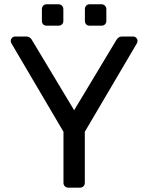

<svg xmlns="http://www.w3.org/2000/svg" viewBox="-20 -869 687 889"><path d="M296.8 0Q286.6 0 280.3 -6.4Q273.9 -12.7 273.9 -22.9V-258.9L33.4 -667.4Q32.4 -670.2 31.1 -673.1Q29.8 -676 29.8 -679.6Q29.8 -687.8 35.9 -693.9Q42 -700 50.2 -700H101.7Q111.1 -700 117.9 -695.3Q124.6 -690.6 128.2 -683.1L323.3 -358.6L518.4 -683.1Q522.8 -690.6 529.2 -695.3Q535.5 -700 544.9 -700H596.4Q604.6 -700 610.7 -693.9Q616.8 -687.8 616.8 -679.6Q616.8 -676 615.9 -673.1Q615 -670.2 613.2 -667.4L372.7 -258.9V-22.9Q372.7 -12.7 366.4 -6.4Q360 0 349 0ZM395.3 -750Q385.2 -750 379.2 -756.1Q373.1 -762.1 373.1 -772.2V-826.3Q373.1 -836.3 379.2 -842.8Q385.2 -849.3 395.3 -849.3H449.4Q459.4 -849.3 465.9 -842.8Q472.4 -836.3 472.4 -826.3V-772.2Q472.4 -762.1 465.9 -756.1Q459.4 -750 449.4 -750ZM196.2 -750Q186.1 -750 180.1 -756.1Q174 -762.1 174 -772.2V-826.3Q174 -836.3 180.1 -842.8Q186.1 -849.3 196.2 -849.3H250.3Q260.3 -849.3 266.8 -842.8Q273.3 -836.3 273.3 -826.3V-772.2Q273.3 -762.1 266.8 -756.1Q260.3 -750 250.3 -750Z"/></svg>

Font: Rubik Light
Style: Regular
Weight: 300
Designer: Hubert and Fischer
Foundry: Hubert and Fischer
Version: Version 2.300;gftools[0.9.30]